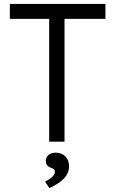

<svg xmlns="http://www.w3.org/2000/svg" viewBox="-20 -720 585 976"><path d="M230 0V-624H30V-700H516V-624H308V0ZM209 203Q224 196 235.5 187.5Q247 179 253 170.5Q259 162 259 153Q259 145 254 140.5Q249 136 239 133Q225 128 219 119Q213 110 213 97Q213 79 227 67.5Q241 56 263 56Q293 56 312 75Q331 94 331 125Q331 143 324.5 158.5Q318 174 305 187.5Q292 201 273.5 213Q255 225 231 236Z"/></svg>

Font: Our Lexend Light
Style: Regular
Weight: 300
Designer: Bonnie Shaver-Troup, Thomas Jockin
Foundry: Lexend
Version: Version 1.007